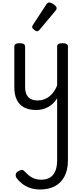

<svg xmlns="http://www.w3.org/2000/svg" viewBox="-20 -859 655 1529"><path d="M269 17Q211 17 172 -3.5Q133 -24 113.5 -64.5Q94 -105 94 -166V-489Q94 -502 104.5 -508.5Q115 -515 136 -515Q158 -515 169 -508.5Q180 -502 180 -489V-166Q180 -131 191 -107Q202 -83 224.5 -71Q247 -59 280 -59Q308 -59 332 -68Q356 -77 375.5 -93Q395 -109 410 -131Q425 -153 435 -178V-489Q435 -502 445.5 -508.5Q456 -515 478 -515Q499 -515 510 -508.5Q521 -502 521 -489V418Q521 494 493.5 546Q466 598 416.5 624Q367 650 300 650Q255 650 219 637.5Q183 625 156.5 604Q130 583 113 560Q103 546 105.5 529.5Q108 513 129 502Q147 493 157.5 494.5Q168 496 180 510Q210 542 239.5 557Q269 572 309 572Q348 572 376 556Q404 540 419.5 505.5Q435 471 435 416V-76Q422 -55 404.5 -37.5Q387 -20 365.5 -8Q344 4 320 10.5Q296 17 269 17ZM277 -610Q266 -610 251 -622Q236 -634 236 -644Q236 -647 237 -650Q238 -653 242 -660L349 -824Q354 -832 359.5 -835.5Q365 -839 373 -839Q383 -839 396.5 -831.5Q410 -824 420.5 -813.5Q431 -803 431 -794Q431 -787 428.5 -782.5Q426 -778 419 -770L296 -623Q284 -610 277 -610Z"/></svg>

Font: Playwrite BR
Style: Regular
Weight: 400
Designer: Veronika Burian, José Scaglione
Foundry: TypeTogether
Version: Version 1.002